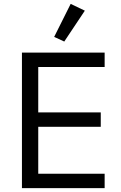

<svg xmlns="http://www.w3.org/2000/svg" viewBox="-20 -969 623 989"><path d="M93 0V-698H519V-624H177V-390H499V-316H177V-74H519V0ZM311 -755 259 -779 344 -949 417 -914Z"/></svg>

Font: IBM Plex Sans Thai
Style: Regular
Weight: 400
Designer: Mike Abbink, Paul van der Laan, Pieter van Rosmalen, Ben Mitchell, Mark Frömberg
Foundry: Bold Monday
Version: Version 1.2